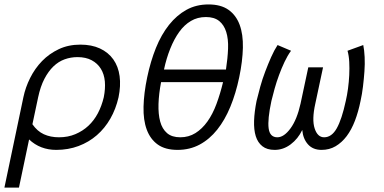

<svg xmlns="http://www.w3.org/2000/svg" viewBox="-82 -668 1740 870"><path d="M455.1 -227.1Q442.9 -173.8 418 -130.4Q393.1 -86.9 356.9 -55.4Q320.8 -23.9 273.9 -6.3Q227.1 11.2 172.9 11.2Q100.1 11.2 49.8 -36.1L3.9 182.1H-62L23.9 -227.1Q33.2 -272 54.7 -314.9Q76.2 -357.9 108.6 -391.4Q141.1 -424.8 184.6 -445.3Q228 -465.8 282.2 -465.8Q333 -465.8 370.6 -448.5Q408.2 -431.2 431.2 -399.2Q454.1 -367.2 460 -323Q465.8 -278.8 455.1 -227.1ZM388.2 -227.1Q396 -266.1 393.1 -299.1Q390.1 -332 375 -356.4Q359.9 -380.9 333.5 -395Q307.1 -409.2 269 -409.2Q238.8 -409.2 210.9 -399.2Q183.1 -389.2 160.2 -367.2Q137.2 -345.2 119.1 -310.5Q101.1 -275.9 90.8 -227.1L64.9 -105Q86.9 -73.2 116.9 -59.6Q147 -45.9 185.1 -45.9Q226.1 -45.9 259.5 -60.1Q293 -74.2 318.6 -98.1Q344.2 -122.1 361.6 -155Q378.9 -188 388.2 -227.1Z M1002 -317.9Q986.8 -245.1 961.9 -184.6Q937 -124 902.3 -80.6Q867.7 -37.1 822.8 -12.9Q777.8 11.2 722.7 11.2Q667 11.2 633.1 -12.9Q599.1 -37.1 583 -80.6Q566.9 -124 568.4 -184.6Q569.8 -245.1 585 -317.9Q600.1 -390.1 624.5 -450.7Q648.9 -511.2 683.8 -555.2Q718.8 -599.1 762.9 -623.5Q807.1 -647.9 862.8 -647.9Q918.9 -647.9 953.4 -623.5Q987.8 -599.1 1003.9 -555.7Q1020 -512.2 1018.6 -451.2Q1017.1 -390.1 1002 -317.9ZM734.9 -45.9Q772.9 -45.9 803.5 -64.9Q834 -84 857.9 -117.4Q881.8 -150.9 898.9 -197Q916 -243.2 928.7 -295.9H647.9Q637.7 -243.2 636.2 -197Q634.8 -150.9 643.8 -117.4Q652.8 -84 674.8 -64.9Q696.8 -45.9 734.9 -45.9ZM851.1 -590.8Q813 -590.8 783 -573Q752.9 -555.2 730 -523.2Q707 -491.2 689.5 -447.5Q671.9 -403.8 661.1 -353H941.9Q949.7 -403.8 951.4 -447.5Q953.1 -491.2 943.1 -523.2Q933.1 -555.2 910.9 -573Q888.7 -590.8 851.1 -590.8Z M1287.6 -79.1Q1268.6 -39.1 1235.1 -13.9Q1201.7 11.2 1162.6 11.2Q1127.9 11.2 1106.9 -5.4Q1085.9 -22 1076.9 -51Q1067.9 -80.1 1069.3 -121.1Q1070.8 -162.1 1080.6 -210.9Q1087.9 -241.2 1097.4 -275.6Q1106.9 -310.1 1119.9 -344Q1132.8 -377.9 1146.7 -409.4Q1160.6 -440.9 1175.8 -463.9L1236.8 -438Q1220.7 -416 1207.3 -387.5Q1193.8 -358.9 1182.4 -327.9Q1170.9 -296.9 1162.4 -266.4Q1153.8 -235.8 1147.9 -210.9Q1129.9 -127 1135.3 -86.4Q1140.6 -45.9 1174.8 -45.9Q1204.6 -45.9 1234.1 -85.9Q1263.7 -126 1279.8 -198.2L1314.9 -362.8H1381.8L1346.7 -198.2Q1330.6 -126 1343.8 -85.9Q1356.9 -45.9 1386.7 -45.9Q1420.9 -45.9 1443.8 -86.4Q1466.8 -127 1484.9 -210.9Q1490.7 -235.8 1494.9 -266.4Q1499 -296.9 1500.5 -327.9Q1502 -358.9 1500.5 -387.5Q1499 -416 1492.7 -438L1564 -463.9Q1568.8 -440.9 1570.3 -409.4Q1571.8 -377.9 1569.3 -344Q1566.9 -310.1 1562.7 -275.6Q1558.6 -241.2 1551.8 -210.9Q1542 -162.1 1526.4 -121.1Q1510.7 -80.1 1488.8 -51Q1466.8 -22 1438.7 -5.4Q1410.6 11.2 1375 11.2Q1335.9 11.2 1313.5 -13.9Q1291 -39.1 1287.6 -79.1Z"/></svg>

Font: Anonymous Pro
Style: Italic
Weight: 400
Italic angle: -12°
Monospace: yes
Designer: Mark Simonson
Version: Version 1.003